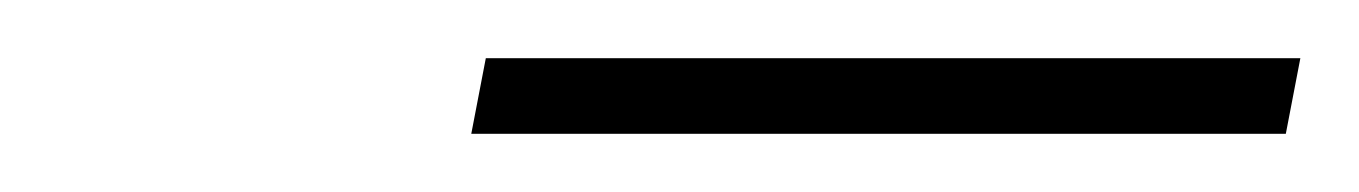

<svg xmlns="http://www.w3.org/2000/svg" viewBox="-20 -681 467 66"><path d="M147 -661H427L422 -635H142Z"/></svg>

Font: Be Vietnam Thin
Style: Italic
Weight: 250
Italic angle: -9°
Designer: Gabriel Lam
Foundry: TypeRant
Version: Version 3.000